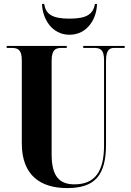

<svg xmlns="http://www.w3.org/2000/svg" viewBox="-20 -948 668 978"><path d="M334 -771C425 -771 473 -853 474 -928H464C454 -878 426 -853 334 -853C242 -853 213 -878 205 -928H194C196 -853 244 -771 334 -771ZM322 10C464 10 520 -55 520 -213V-638C520 -697 540 -704 564 -704H615V-714H404V-704H457C490 -704 510 -697 510 -642V-208C510 -71 461 -9 359 -9C286 -9 243 -46 243 -161V-638C243 -697 264 -704 296 -704H320V-714H14V-704H38C69 -704 91 -697 91 -642V-218C91 -54 187 10 322 10Z"/></svg>

Font: Noto Serif Display ExtraCondensed ExtraBold
Style: Regular
Weight: 800
Width: 2
Designer: Monotype Design Team
Foundry: Monotype Imaging Inc.
Version: Version 2.009